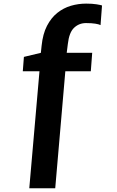

<svg xmlns="http://www.w3.org/2000/svg" viewBox="-20 -842 630 1036"><path d="M138 174 193 -457.5H103L109 -535L200.5 -557L204.5 -595Q211 -659 233.5 -702.5Q256 -746 289.2 -772.5Q322.5 -799 362.5 -810.8Q402.5 -822.5 445 -822.5Q478 -822.5 501 -818.8Q524 -815 530.5 -812.5L522.5 -706.5Q514.5 -711 494.8 -714.2Q475 -717.5 444 -717.5Q406.5 -717.5 379.8 -692.2Q353 -667 346 -604.5L340 -557H477.5L470 -457.5H332.5L278 174Z"/></svg>

Font: Merriweather Sans SemiBold
Style: Regular
Weight: 600
Designer: Eben Sorkin
Foundry: Eben Sorkin
Version: Version 2.001